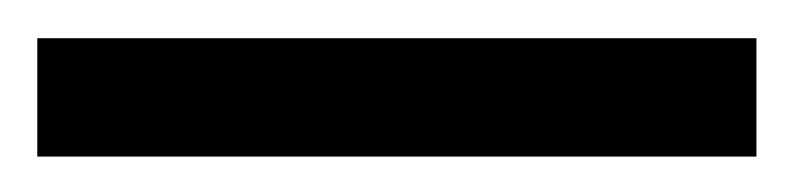

<svg xmlns="http://www.w3.org/2000/svg" viewBox="-22 63 426 103"><path d="M383.8 147H-2V83.5H383.8Z"/></svg>

Font: Bpm'online Open Sans
Style: Bold
Weight: 700
Foundry: Ascender Corporation
Version: Version 1.10